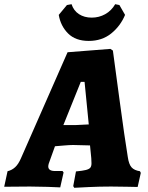

<svg xmlns="http://www.w3.org/2000/svg" viewBox="-56 -888 706 915"><path d="M611 -72 615 -64 600 3Q587 3 550 2Q513 1 473 1Q419 1 366 3.5Q313 6 298 7L293 -1L306 -71Q338 -74 353.5 -78Q369 -82 374.5 -89Q380 -96 380 -110L379 -134L373 -195L292 -197Q276 -197 247.5 -194.5Q219 -192 206 -191L183 -127Q174 -105 174 -95Q174 -73 206 -73H242L247 -66L231 5Q217 4 171 2.5Q125 1 87 1L-36 2L-20 -72Q1 -77 16.5 -91.5Q32 -106 44 -134L266 -639L470 -655L482 -647Q490 -588 514 -409.5Q538 -231 553 -140Q558 -105 571 -90.5Q584 -76 611 -72ZM305 -292Q317 -292 345 -294L367 -295L347 -498H329L246 -292ZM493 -868 513 -864 540 -817Q518 -764 474 -728.5Q430 -693 367 -693Q304 -693 268.5 -728.5Q233 -764 224 -817L263 -864L285 -868Q295 -837 320.5 -820.5Q346 -804 381 -804Q416 -804 445.5 -820.5Q475 -837 493 -868Z"/></svg>

Font: Alegreya SC ExtraBold
Style: Italic
Weight: 800
Italic angle: -7°
Designer: Juan Pablo del Peral
Foundry: Huerta Tipografica
Version: Version 2.007; ttfautohint (v1.6)